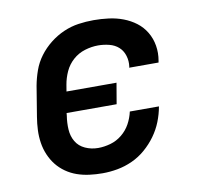

<svg xmlns="http://www.w3.org/2000/svg" viewBox="-66 -609 732 688"><g transform="rotate(-10 300.0 -265.0)"><path d="M254 8Q230 8 206.5 5Q183 2 161.5 -5.5Q140 -13 121.5 -26Q103 -39 89.5 -56Q76 -73 67 -94Q58 -115 54.5 -138Q51 -161 52 -184.5Q53 -208 57 -232L75 -342Q80 -369 89.5 -396Q99 -423 116.5 -446.5Q134 -470 157.5 -488.5Q181 -507 207.5 -518.5Q234 -530 261.5 -534Q289 -538 317 -538Q344 -538 371.5 -534.5Q399 -531 424 -521.5Q449 -512 469.5 -496.5Q490 -481 503.5 -458.5Q517 -436 521.5 -409Q526 -382 521 -354Q521 -353 520.5 -351.5Q520 -350 520 -348H413Q413 -349 413.5 -349.5Q414 -350 414 -351Q417 -372 411 -391.5Q405 -411 391 -423.5Q377 -436 357 -441Q337 -446 317 -446Q293 -446 268.5 -438.5Q244 -431 225 -414Q206 -397 195.5 -374Q185 -351 181 -327L177 -303H359L346 -227H164L163 -217Q159 -192 160.5 -167.5Q162 -143 173.5 -123.5Q185 -104 207 -94Q229 -84 254 -84Q276 -84 299 -90.5Q322 -97 341 -112.5Q360 -128 371.5 -149Q383 -170 388 -193H494Q489 -165 478.5 -138.5Q468 -112 451 -88.5Q434 -65 411.5 -45.5Q389 -26 362.5 -14Q336 -2 308.5 3Q281 8 254 8Z"/></g></svg>

Font: Iosevka Curly SmBdExObl
Style: Regular
Weight: 600
Width: 7
Italic angle: -9°
Monospace: yes
Designer: Belleve Invis
Foundry: Belleve Invis
Version: Version 11.1.0; ttfautohint (v1.8.3)